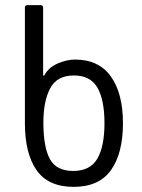

<svg xmlns="http://www.w3.org/2000/svg" viewBox="-20 -720 555 748"><path d="M77 -240V-690Q77 -700 87 -700H138Q148 -700 148 -690V-428Q148 -426 150 -425Q152 -424 153 -427Q170 -458 205.5 -473Q241 -488 272 -488Q365 -488 412 -422Q459 -356 459 -240Q459 -123 412.5 -57.5Q366 8 267 8Q168 8 122.5 -57Q77 -122 77 -240ZM265 -54Q331 -54 359 -101.5Q387 -149 387 -240Q387 -331 359.5 -378.5Q332 -426 268 -426Q202 -426 175.5 -376Q149 -326 149 -242Q149 -148 174 -101Q199 -54 265 -54Z"/></svg>

Font: Barlow GEO
Style: Regular
Weight: 400
Designer: Jeremy Tribby
Foundry: Tribby Type
Version: Version 1.408